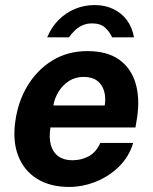

<svg xmlns="http://www.w3.org/2000/svg" viewBox="-20 -729 603 759"><path d="M253 10Q178.5 10 126.5 -22.2Q74.5 -54.5 51.8 -113.5Q29 -172.5 41 -252.5Q52 -330 90.2 -392.2Q128.5 -454.5 188.5 -490.8Q248.5 -527 325.5 -527Q403 -527 450.2 -493.8Q497.5 -460.5 515.5 -401.2Q533.5 -342 522 -264.5L515.5 -225H179.5Q173 -185.5 181 -156.2Q189 -127 210.8 -111.2Q232.5 -95.5 266 -95.5Q302 -95.5 331.2 -111.5Q360.5 -127.5 376.5 -164H506.5Q490 -109 450 -70Q410 -31 358 -10.5Q306 10 253 10ZM191 -312H394Q399 -343 391.5 -369Q384 -395 364 -410Q344 -425 310 -425Q278 -425 252.8 -408.8Q227.5 -392.5 211.5 -366.5Q195.5 -340.5 191 -312ZM166.5 -581.5Q183.5 -622 212 -650.5Q240.5 -679 277 -694Q313.5 -709 354 -709Q395.5 -709 428.2 -693.2Q461 -677.5 482 -649Q503 -620.5 509.5 -581.5H423Q413.5 -603.5 395.2 -620Q377 -636.5 344.5 -636.5Q322 -636.5 305 -628.5Q288 -620.5 275 -607.8Q262 -595 252.5 -581.5Z"/></svg>

Font: Public Sans Thin
Style: Bold Italic
Weight: 700
Italic angle: -8°
Version: Version 2.001